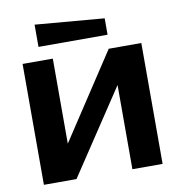

<svg xmlns="http://www.w3.org/2000/svg" viewBox="-81 -801 817 876"><g transform="rotate(-10 327.0 -363.5)"><path d="M602 0H462V-390L203 0H52V-560H192V-166L451 -560H602ZM457 -624H137V-727L457 -700Z"/></g></svg>

Font: Tektur SemiBold
Style: Regular
Weight: 600
Designer: Adam Jagosz
Foundry: Adam Jagosz
Version: Version 1.005;gftools[0.9.30]